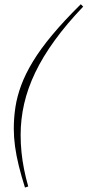

<svg xmlns="http://www.w3.org/2000/svg" viewBox="-20 -734 403 884"><path d="M363 -703.5Q286.5 -623.5 231.8 -548Q177 -472.5 142.2 -400Q107.5 -327.5 91.2 -256.2Q75 -185 75 -113Q75 -72 79 -32.8Q83 6.5 90.8 45.5Q98.5 84.5 110 124.5L95 129.5Q78 76 66.5 29.2Q55 -17.5 49.2 -59.8Q43.5 -102 43.5 -141.5Q43.5 -191.5 51 -240.8Q58.5 -290 77.8 -342Q97 -394 131.8 -451.2Q166.5 -508.5 220.8 -573.5Q275 -638.5 352 -714.5Z"/></svg>

Font: Newsreader 36pt ExtraLight
Style: Italic
Weight: 250
Italic angle: -17°
Designer: Hugues Gentile
Foundry: Production Type
Version: Version 1.003